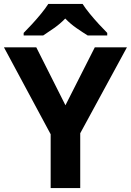

<svg xmlns="http://www.w3.org/2000/svg" viewBox="-20 -954 664 974"><path d="M312 -420 461 -714H624L387 -278V0H237V-273L0 -714H164ZM399 -934Q413 -912 435.5 -884.5Q458 -857 482 -831Q506 -805 524 -787V-774H425Q399 -790 368 -811.5Q337 -833 311 -860Q285 -833 255 -812Q225 -791 199 -774H100V-787Q119 -806 142.5 -831.5Q166 -857 188.5 -884.5Q211 -912 225 -934Z"/></svg>

Font: Noto Sans Ethiopic
Style: Bold
Weight: 700
Designer: Monotype Design Team
Foundry: Monotype Imaging Inc.
Version: Version 2.102; ttfautohint (v1.8.4.7-5d5b)